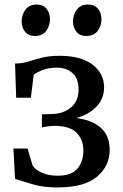

<svg xmlns="http://www.w3.org/2000/svg" viewBox="-20 -813 542 843"><path d="M232 10Q170.5 10 123 -4Q75.5 -18 46 -27.5L39 -161H101L123 -86.5Q136.5 -66 165.8 -53.8Q195 -41.5 233.5 -41.5Q293.5 -41.5 319.8 -72.5Q346 -103.5 346 -152Q346 -200.5 316 -230.5Q286 -260.5 218 -260.5Q209.5 -260.5 189.5 -258Q169.5 -255.5 164 -253.5V-311L209.5 -312.5Q259 -313.5 292 -341.5Q325 -369.5 325 -420.5Q325 -469 298 -492.5Q271 -516 229 -516Q194 -516 167.8 -505.8Q141.5 -495.5 128 -485L115.5 -384H51L46 -534Q78.5 -534.5 105.5 -543Q132.5 -551.5 164.2 -559.8Q196 -568 243.5 -568Q334.5 -568 385.8 -529.5Q437 -491 437 -429.5Q437 -379.5 403.2 -344.5Q369.5 -309.5 315 -294.5Q382 -287 421.8 -252.5Q461.5 -218 461.5 -155.5Q461.5 -83.5 405.5 -36.8Q349.5 10 232 10ZM133 -655Q105 -655 90 -673.8Q75 -692.5 75 -719Q75 -747.5 91.5 -770.2Q108 -793 140.5 -793H141.5Q169.5 -793 184.5 -774Q199.5 -755 199.5 -728.5Q199.5 -700 183 -677.5Q166.5 -655 134 -655ZM358.5 -655Q330.5 -655 315.5 -673.8Q300.5 -692.5 300.5 -719Q300.5 -747.5 317 -770.2Q333.5 -793 366 -793H367Q395.5 -793 410.5 -774Q425.5 -755 425.5 -728.5Q425.5 -700 409 -677.5Q392.5 -655 359.5 -655Z"/></svg>

Font: Merriweather
Style: Regular
Weight: 400
Designer: Eben Sorkin
Foundry: Eben Sorkin
Version: Version 2.100; ttfautohint (v1.7.19-72a1) -l 8 -r 50 -G 200 